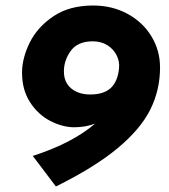

<svg xmlns="http://www.w3.org/2000/svg" viewBox="-20 -672 613 697"><path d="M561 -427Q561 -345 525.5 -274Q490 -203 407 -134Q324 -65 183 5L99 -106Q242 -152 325 -223Q289 -210 250 -210Q207 -210 162.5 -233Q118 -256 89 -301Q60 -346 60 -408Q60 -461 88 -517.5Q116 -574 174 -613Q232 -652 318 -652Q387 -652 442.5 -622Q498 -592 529.5 -540.5Q561 -489 561 -427ZM308 -329Q356 -329 381.5 -352Q407 -375 412 -423Q415 -448 403.5 -471Q392 -494 369.5 -508Q347 -522 317 -522Q262 -522 237 -487.5Q212 -453 212 -413Q212 -373 238.5 -351Q265 -329 308 -329Z"/></svg>

Font: Josefin Sans
Style: Bold Italic
Weight: 700
Italic angle: -7°
Designer: Santiago Orozco
Foundry: Typemade
Version: Version 2.000